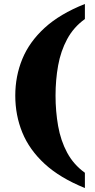

<svg xmlns="http://www.w3.org/2000/svg" viewBox="-20 -801 480 968"><path d="M408 147Q282 96 205 25Q128 -46 92.5 -133Q57 -220 57 -319Q57 -417 92.5 -503.5Q128 -590 205 -660.5Q282 -731 408 -781V-705Q351 -664 318.5 -603.5Q286 -543 273 -470.5Q260 -398 260 -319Q260 -240 273 -166Q286 -92 318.5 -31.5Q351 29 408 70Z"/></svg>

Font: Noto Serif Hentaigana Black
Style: Regular
Weight: 900
Designer: Kazuhiro Yamada
Foundry: nipponia
Version: Version 1.000; ttfautohint (v1.8.4.7-5d5b)